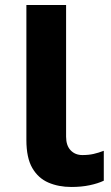

<svg xmlns="http://www.w3.org/2000/svg" viewBox="-20 -734 443 764"><path d="M264 10Q213 10 172.5 -7.5Q132 -25 108.5 -65.5Q85 -106 85 -177V-714H243V-190Q243 -155 261 -136Q279 -117 308 -117Q333 -117 352.5 -121.5Q372 -126 393 -134V-15Q370 -4 337 3Q304 10 264 10Z"/></svg>

Font: Noto Sans
Style: Bold
Weight: 700
Designer: Monotype Design Team
Foundry: Monotype Imaging Inc.
Version: Version 2.000;GOOG;noto-source:20170915:90ef993387c0; ttfaut